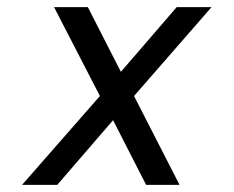

<svg xmlns="http://www.w3.org/2000/svg" viewBox="-20 -520 658 540"><path d="M42 0 261 -250 132 -500H227L320 -318L477 -500H575L357 -250L485 0H391L298 -182L141 0Z"/></svg>

Font: Hermit LightItalic
Style: Regular
Weight: 300
Italic angle: -10°
Designer: Pablo Caro
Version: Version 2.000;PS 002.000;hotconv 1.0.88;makeotf.lib2.5.64775